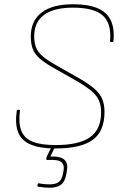

<svg xmlns="http://www.w3.org/2000/svg" viewBox="-20 -687 581 904"><path d="M241 12Q168 12 124.5 -6.5Q81 -25 65.5 -64Q50 -103 59 -166Q60 -170 64 -170H71Q73 -170 74 -169.5Q75 -169 74 -166Q66 -107 80.5 -71Q95 -35 134.5 -19.5Q174 -4 242 -4Q352 -4 404 -41Q456 -78 456 -158Q456 -190 446 -213.5Q436 -237 410 -259Q384 -281 335 -309L233 -367Q190 -391 166.5 -412Q143 -433 134 -457Q125 -481 125 -515Q125 -589 176 -628Q227 -667 324 -667Q395 -667 439 -648.5Q483 -630 501.5 -591.5Q520 -553 514 -493Q514 -489 510 -489H501Q498 -489 498 -493Q506 -576 464.5 -613.5Q423 -651 324 -651Q234 -651 187.5 -617Q141 -583 141 -516Q141 -486 149.5 -464Q158 -442 180.5 -422.5Q203 -403 244 -380L346 -322Q396 -294 423.5 -270Q451 -246 461.5 -220.5Q472 -195 472 -160Q472 -69 416.5 -28.5Q361 12 241 12ZM212 197Q201 197 187.5 195.5Q174 194 160 192Q155 191 156 187L158 179Q159 175 164 176Q177 179 189 180Q201 181 214 181Q242 181 256.5 170Q271 159 276 133L279 117Q284 91 271.5 78.5Q259 66 227 66H201Q200 66 199 65Q198 64 198 63Q198 60 198.5 57Q199 54 200 51L225 -1Q227 -4 229 -4H240Q244 -4 242 -1L217 50H231Q269 50 285 67Q301 84 295 117L292 134Q286 168 267.5 182.5Q249 197 212 197Z"/></svg>

Font: Sofia Sans Hairline
Style: Italic
Weight: 1
Italic angle: -9°
Designer: Botio Nikoltchev, Ani Petrova
Foundry: lettersoup
Version: Version 4.102